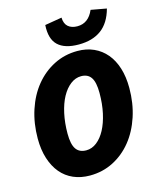

<svg xmlns="http://www.w3.org/2000/svg" viewBox="-127 -947 854 1047"><g transform="rotate(-15 300.0 -424.0)"><path d="M250 12Q199 12 157.5 -6Q116 -24 87 -58.5Q58 -93 42 -143Q26 -193 26 -256Q26 -342 50.5 -416.5Q75 -491 119.5 -545.5Q164 -600 225 -631Q286 -662 358 -662Q409 -662 450 -643.5Q491 -625 520 -590.5Q549 -556 564.5 -506.5Q580 -457 580 -394Q580 -308 555.5 -233.5Q531 -159 487 -104.5Q443 -50 382.5 -19Q322 12 250 12ZM266 -126Q298 -126 325.5 -147.5Q353 -169 373 -206.5Q393 -244 404.5 -296Q416 -348 416 -410Q416 -470 398 -497Q380 -524 342 -524Q310 -524 282 -502.5Q254 -481 233.5 -443.5Q213 -406 201.5 -353.5Q190 -301 190 -240Q190 -180 208.5 -153Q227 -126 266 -126ZM376 -694Q297 -694 259 -730Q221 -766 226 -844L322 -860Q323 -825 342.5 -808.5Q362 -792 394 -792Q457 -792 486 -860L574 -844Q553 -767 503.5 -730.5Q454 -694 376 -694Z"/></g></svg>

Font: Source Code Pro Black
Style: Italic
Weight: 900
Italic angle: -11°
Monospace: yes
Designer: Paul D. Hunt, Teo Tuominen
Foundry: Adobe Systems Incorporated
Version: Version 1.050;PS 1.000;hotconv 16.6.51;makeotf.lib2.5.65220